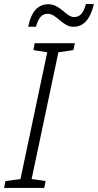

<svg xmlns="http://www.w3.org/2000/svg" viewBox="-44 -927 483 947"><path d="M-24 0 -17 -34 57 -44 189 -669 121 -680 127 -714H325L318 -680L244 -669L112 -44L181 -34L174 0ZM95 -795Q106 -850 130.5 -878Q155 -906 194 -906Q216 -906 233.5 -896.5Q251 -887 265.5 -874.5Q280 -862 293.5 -852.5Q307 -843 322 -843Q342 -843 355.5 -856.5Q369 -870 380 -907H419Q393 -795 319 -795Q298 -795 281.5 -805Q265 -815 250.5 -827.5Q236 -840 221.5 -849.5Q207 -859 191 -859Q170 -859 156.5 -844Q143 -829 133 -795Z"/></svg>

Font: Noto Sans SemiCondensed Light
Style: Italic
Weight: 300
Width: 4
Italic angle: -12°
Designer: Monotype Design Team
Foundry: Monotype Imaging Inc.
Version: Version 2.013; ttfautohint (v1.8.4.7-5d5b)